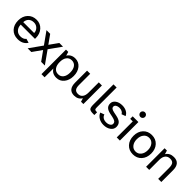

<svg xmlns="http://www.w3.org/2000/svg" viewBox="275 -2096 3637 3637"><g transform="rotate(45 2094.0 -277.0)"><path d="M421 -292Q421 -350 379.5 -391Q338 -432 279 -432Q213 -432 173.5 -395.5Q134 -359 129 -292ZM478 -87Q415 12 281 12Q171 12 104.5 -59Q38 -130 38 -247Q38 -361 105 -432.5Q172 -504 279 -504Q380 -504 445.5 -432Q511 -360 511 -250Q511 -232 510 -225H128Q130 -151 172 -106.5Q214 -62 281 -62Q359 -62 397 -111Z M539 0 720 -255 548 -496H647L769 -324L892 -496H991L819 -255L1000 0H901L769 -185L638 0Z M1396.5 -382.5Q1359 -432 1293 -432Q1227 -432 1189.5 -382.5Q1152 -333 1152 -246Q1152 -159 1189.5 -109.5Q1227 -60 1293 -60Q1359 -60 1396.5 -109.5Q1434 -159 1434 -246Q1434 -333 1396.5 -382.5ZM1315 12Q1204 12 1154 -75V161H1070V-496H1131L1154 -418Q1205 -504 1315 -504Q1409 -504 1468.5 -431.5Q1528 -359 1528 -246Q1528 -133 1468.5 -60.5Q1409 12 1315 12Z M1822 -62Q1883 -62 1915.5 -104Q1948 -146 1948 -224V-497H2032V0H1969L1948 -72Q1899 12 1793 12Q1634 12 1634 -180V-497H1718V-200Q1718 -127 1742.5 -94.5Q1767 -62 1822 -62Z M2256 -138Q2256 -98 2265.5 -86Q2275 -74 2307 -74H2326V0H2289Q2218 0 2195 -24Q2172 -48 2172 -124V-667H2256Z M2782 -136Q2782 -72 2724.5 -30Q2667 12 2580 12Q2507 12 2451 -21.5Q2395 -55 2372 -112L2453 -142Q2463 -104 2497 -81.5Q2531 -59 2580 -59Q2630 -59 2663.5 -80.5Q2697 -102 2697 -133Q2697 -167 2672 -186Q2647 -205 2587 -217L2518 -231Q2447 -247 2414.5 -279.5Q2382 -312 2382 -367Q2382 -427 2436 -466Q2490 -505 2573 -505Q2640 -505 2689.5 -478Q2739 -451 2759 -404L2680 -375Q2668 -402 2637.5 -418Q2607 -434 2567 -434Q2524 -434 2495.5 -415.5Q2467 -397 2467 -368Q2467 -341 2488.5 -325Q2510 -309 2559 -299L2624 -286Q2708 -270 2745 -234.5Q2782 -199 2782 -136Z M2906 -653Q2906 -678 2924 -696.5Q2942 -715 2968 -715Q2994 -715 3012.5 -697Q3031 -679 3031 -653Q3031 -627 3012.5 -608.5Q2994 -590 2968 -590Q2942 -590 2924 -608.5Q2906 -627 2906 -653ZM2926 0V-429H2857V-496H3010V0Z M3259 -379Q3218 -328 3218 -246Q3218 -164 3259 -113Q3300 -62 3366 -62Q3432 -62 3473 -113Q3514 -164 3514 -246Q3514 -328 3473 -379Q3432 -430 3366 -430Q3300 -430 3259 -379ZM3366 12Q3260 12 3194 -59.5Q3128 -131 3128 -246Q3128 -361 3194 -432.5Q3260 -504 3366 -504Q3473 -504 3538.5 -432.5Q3604 -361 3604 -246Q3604 -131 3538.5 -59.5Q3473 12 3366 12Z M3927 -432Q3864 -432 3830 -389.5Q3796 -347 3796 -269V0H3712V-496H3774L3796 -421Q3846 -504 3956 -504Q4120 -504 4120 -314V0H4036V-289Q4036 -366 4011 -399Q3986 -432 3927 -432Z"/></g></svg>

Font: Atkinson Hyperlegible Pro
Style: Regular
Weight: 400
Designer: Elliott Scott, Megan Eiswerth, Linus Boman, Theodore Petrosky, Jacob Perez
Foundry: Braille Institute
Version: Version 1.5.1